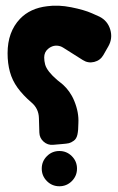

<svg xmlns="http://www.w3.org/2000/svg" viewBox="-20 -595 411 666"><path d="M324.9 -537.3 298.7 -549C281.2 -556.8 257.3 -563.8 227.2 -569.8C197 -575.8 169.3 -577 143.9 -573.4C104.5 -568.9 72.9 -554.3 49.3 -529.6C20.7 -499.4 6.3 -459.7 6.3 -410.4C6.3 -387 9 -365.4 14.4 -345.7C19.8 -326 28.6 -307.7 40.9 -290.7C53.1 -273.8 68.9 -256.9 88.5 -240.1C105.5 -226 114.4 -207.8 115 -185.5L116.5 -135.3C116.8 -122.7 121.8 -112.1 131.2 -103.7C140.6 -95.3 151.6 -91.6 164.2 -92.7L193.9 -95.2C205.7 -96.1 214 -97.2 219 -98.3C224 -99.5 229.6 -102.3 235.9 -106.8C242.2 -111.3 246.4 -118.4 248.6 -128.3C250.7 -138.1 251.9 -151.3 251.9 -168C253.3 -192.8 248.5 -218.5 237.5 -245.2C235.1 -251.3 232.2 -257.1 229 -262.8C218.2 -282.1 204 -298.3 186.4 -311.2C183.8 -313.1 181.2 -315.1 178.7 -317.3C166.5 -327.9 157.3 -337.2 151 -345.2C143.4 -354.8 138.6 -363.6 136.5 -371.6C134.4 -379.5 133.3 -387.6 133.3 -395.6C133.3 -407.9 137.7 -417.8 146.4 -425.2C159.4 -436.2 173.7 -439.3 189.2 -434.5C192.4 -433.5 195.8 -431.8 199.5 -429.5L267.1 -386.8C279.3 -378.9 292.5 -376.7 306.6 -380.1C320.8 -383.6 331.5 -391.7 338.7 -404.3L355.8 -434.3C366.3 -452.7 368.5 -472.1 362.4 -492.5C356.4 -512.8 343.8 -527.8 324.9 -537.3ZM124.8 -10.1C124.8 6.8 130.8 21.2 142.7 33.2C154.6 45.1 169.1 51.1 185.9 51.1C202.8 51.1 217.2 45.1 229.2 33.2C241.1 21.2 247.1 6.8 247.1 -10.1C247.1 -27 241.1 -41.4 229.2 -53.3C217.2 -65.3 202.8 -71.2 185.9 -71.2C169.1 -71.2 154.6 -65.3 142.7 -53.3C130.8 -41.4 124.8 -27 124.8 -10.1Z"/></svg>

Font: Qalbi
Style: Regular
Weight: 400
Version: Version 001.000